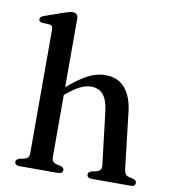

<svg xmlns="http://www.w3.org/2000/svg" viewBox="-83 -809 781 880"><g transform="rotate(10 308.0 -369.0)"><path d="M210 -712V-68.5Q210 -55 215.2 -48.2Q220.5 -41.5 230 -38.5L252.5 -33.5Q268 -28.5 268 -17Q268 0 245 0H66.5Q55.5 0 50 -4.5Q44.5 -9 44.5 -16.5Q44.5 -22.5 48.8 -26.8Q53 -31 61.5 -33.5L85.5 -38.5Q95 -41.5 100 -48Q105 -54.5 105 -68V-641.5Q105 -652.5 101.2 -657.5Q97.5 -662.5 89 -663.5L55 -665Q46.5 -666.5 43 -670Q39.5 -673.5 39.5 -679Q39.5 -685.5 43.5 -689.5Q47.5 -693.5 58.5 -697.5L142.5 -727Q158 -732.5 167.8 -735Q177.5 -737.5 185 -737.5Q197.5 -737.5 203.8 -730.8Q210 -724 210 -712ZM196 -344 177 -363.5 198.5 -382.5Q257.5 -435 300 -457.2Q342.5 -479.5 382 -479.5Q442.5 -479.5 475.2 -439.8Q508 -400 515.5 -332.5L546 -70Q548 -56 552.8 -48.8Q557.5 -41.5 568 -38.5L589 -33.5Q597.5 -31 601.5 -26.8Q605.5 -22.5 605.5 -16.5Q605.5 -9 600.5 -4.5Q595.5 0 583.5 0H403.5Q380.5 0 380.5 -17Q380.5 -28.5 396 -33.5L419.5 -38.5Q430 -41.5 435.8 -48.8Q441.5 -56 440 -70L410.5 -316.5Q404.5 -366 384.8 -391Q365 -416 327 -416Q303 -416 276.2 -402.8Q249.5 -389.5 217.5 -362.5Z"/></g></svg>

Font: Fraunces 16pt
Style: Regular
Weight: 400
Version: Version 1.000;[b76b70a41]